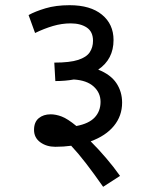

<svg xmlns="http://www.w3.org/2000/svg" viewBox="-20 -652 591 739"><path d="M90 -594Q115 -608 155 -620Q195 -632 248 -632Q328 -632 372.5 -595.5Q417 -559 417 -498Q417 -424 358 -384Q406 -365 428 -332Q450 -299 450 -257Q450 -206 418.5 -167.5Q387 -129 329 -108Q359 -78 388.5 -43.5Q418 -9 442 25L377 67Q342 17 312 -22Q282 -61 254 -91Q225 -87 193 -87Q159 -87 135 -104.5Q111 -122 111 -152Q111 -182 129 -197Q147 -212 175 -212Q195 -212 217.5 -203.5Q240 -195 274 -167Q322 -176 344.5 -200Q367 -224 367 -260Q367 -295 340.5 -319Q314 -343 264 -346Q231 -340 193 -340L189 -411Q249 -411 281 -421.5Q313 -432 325.5 -451Q338 -470 338 -495Q338 -530 314 -546Q290 -562 252 -562Q218 -562 184 -552Q150 -542 115 -525Z"/></svg>

Font: RS Noto Sans
Style: Regular
Weight: 400
Designer: Monotype Design Team
Foundry: Monotype Imaging Inc.
Version: Version 3.10